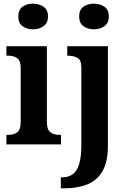

<svg xmlns="http://www.w3.org/2000/svg" viewBox="-20 -788 696 1048"><path d="M160 -628Q126 -628 103 -645Q80 -662 80 -698Q80 -735 103 -751.5Q126 -768 160 -768Q193 -768 217.5 -751.5Q242 -735 242 -698Q242 -662 217.5 -645Q193 -628 160 -628ZM15 0V-52H27Q55 -52 74 -66Q93 -80 93 -123V-417Q93 -457 74 -470.5Q55 -484 27 -484H15V-536H236V-123Q236 -80 255 -66Q274 -52 302 -52H313V0ZM493 -628Q459 -628 435.5 -645Q412 -662 412 -698Q412 -735 435.5 -751.5Q459 -768 493 -768Q525 -768 549.5 -751.5Q574 -735 574 -698Q574 -662 549.5 -645Q525 -628 493 -628ZM312 240V180H319Q353 180 376.5 163.5Q400 147 412 108Q424 69 424 1V-418Q424 -461 402.5 -472.5Q381 -484 351 -484H347V-536H569V8Q569 97 538.5 148Q508 199 454 219.5Q400 240 331 240Z"/></svg>

Font: Noto Serif Lao SemiCondensed
Style: Bold
Weight: 700
Width: 4
Designer: Monotype Design Team
Foundry: Monotype Imaging Inc.
Version: Version 2.003; ttfautohint (v1.8.4.7-5d5b)